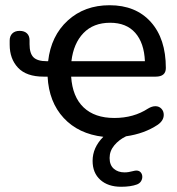

<svg xmlns="http://www.w3.org/2000/svg" viewBox="-20 -516 678 734"><path d="M334 99Q334 48 375 7Q280 -4 223.5 -65Q167 -126 162 -223H147Q81 -223 49 -257Q17 -291 17 -345V-361Q17 -378 27 -388Q37 -398 55 -398Q73 -398 83 -388.5Q93 -379 93 -362V-347Q93 -312 108 -297Q123 -282 159 -282H164Q175 -379 239 -437.5Q303 -496 399 -496Q499 -496 556.5 -432Q614 -368 614 -256Q614 -223 575 -223H252Q257 -146 299.5 -105.5Q342 -65 417 -65Q491 -65 546 -101Q561 -110 574 -110Q588 -110 597 -100.5Q606 -91 606 -77Q606 -55 583 -39Q532 -5 462 5Q435 18 417 39.5Q399 61 399 88Q399 115 415 129Q431 143 456 143Q471 143 489 138Q497 136 501 136Q512 136 518 143Q524 150 524 160Q524 169 519 177Q514 185 504 189Q480 198 443 198Q393 198 363.5 171.5Q334 145 334 99ZM534 -282Q531 -352 497 -390.5Q463 -429 401 -429Q337 -429 299 -389.5Q261 -350 253 -282Z"/></svg>

Font: SN Pro
Style: Regular
Weight: 400
Designer: Tobias Whetton
Foundry: Supernotes
Version: Version 1.003